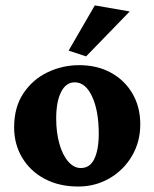

<svg xmlns="http://www.w3.org/2000/svg" viewBox="-20 -681 570 709"><path d="M268.6 7.8Q199.2 7.8 146 -20Q92.8 -47.9 62.5 -97.7Q32.2 -147.5 32.2 -210.9Q32.2 -285.2 66.4 -336.4Q100.6 -387.7 155.8 -414.1Q210.9 -440.4 272.5 -440.4Q338.9 -440.4 389.6 -412.6Q440.4 -384.8 469.2 -335.4Q498 -286.1 498 -221.7Q498 -157.2 467.3 -105Q436.5 -52.7 384.3 -22.5Q332 7.8 268.6 7.8ZM278.3 -60.5Q300.8 -60.5 314.9 -74.7Q329.1 -88.9 336.9 -117.7Q344.7 -146.5 344.7 -186.5Q344.7 -271.5 320.3 -324.2Q295.9 -377 255.9 -377Q223.6 -377 205.6 -341.3Q187.5 -305.7 187.5 -243.2Q187.5 -192.4 199.2 -150.4Q210.9 -108.4 231.9 -84.5Q252.9 -60.5 278.3 -60.5ZM297.9 -472.7 233.4 -494.1 330.1 -661.1 459 -638.7Z"/></svg>

Font: Crimson Pro ExtraBold
Style: Regular
Weight: 800
Designer: Jacques Le Bailly
Foundry: Baron von Fonthausen
Version: Version 1.003